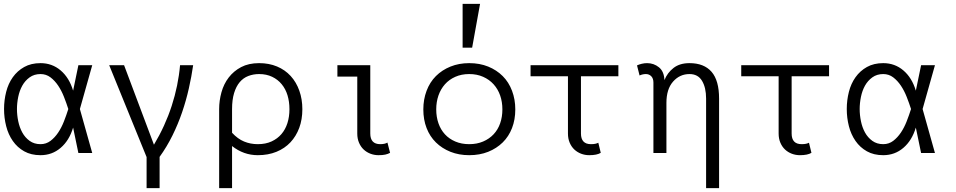

<svg xmlns="http://www.w3.org/2000/svg" viewBox="-20 -793 4953 995"><path d="M67.9 -228Q67.9 -196.8 74.5 -164.8Q81.1 -132.8 95.5 -106.4Q109.9 -80.1 133.5 -63Q157.2 -45.9 189.9 -45.9Q219.2 -45.9 241.7 -63Q264.2 -80.1 281.5 -106Q298.8 -131.8 311.5 -164.3Q324.2 -196.8 334 -228Q324.2 -258.8 311.5 -291Q298.8 -323.2 281.5 -349.1Q264.2 -375 241.7 -392.1Q219.2 -409.2 189.9 -409.2Q157.2 -409.2 133.5 -392.1Q109.9 -375 95.5 -349.1Q81.1 -323.2 74.5 -291Q67.9 -258.8 67.9 -228ZM1 -228Q1 -273.9 12 -316.9Q22.9 -359.9 46.4 -392.8Q69.8 -425.8 105.5 -445.8Q141.1 -465.8 189.9 -465.8Q250 -465.8 294.4 -428Q338.9 -390.1 358.9 -323.2L386.2 -455.1H458L394 -228L458 0H386.2L358.9 -131.8Q338.9 -64.9 294.4 -26.9Q250 11.2 189.9 11.2Q141.1 11.2 105.5 -8.8Q69.8 -28.8 46.4 -62.5Q22.9 -96.2 12 -139.2Q1 -182.1 1 -228Z M981 -455.1Q972.7 -397 958.7 -335Q944.8 -272.9 923.8 -211.4Q902.8 -149.9 873.8 -91.1Q844.7 -32.2 807.1 20V182.1H739.7V21L545.9 -455.1H623L777.8 -43Q835.9 -140.1 869.9 -244.6Q903.8 -349.1 913.1 -455.1Z M1546.9 -227.1Q1546.9 -173.8 1530.8 -130.4Q1514.6 -86.9 1485.1 -55.4Q1455.6 -23.9 1412.6 -6.3Q1369.6 11.2 1315.9 11.2Q1242.7 11.2 1182.6 -36.1V182.1H1115.7V-227.1Q1115.7 -272 1127.7 -314.9Q1139.6 -357.9 1165.3 -391.4Q1190.9 -424.8 1229.7 -445.3Q1268.6 -465.8 1322.8 -465.8Q1374 -465.8 1415.5 -448.5Q1457 -431.2 1486.3 -399.2Q1515.6 -367.2 1531.2 -323Q1546.9 -278.8 1546.9 -227.1ZM1480 -227.1Q1480 -266.1 1470 -299.1Q1460 -332 1439.9 -356.4Q1419.9 -380.9 1390.4 -395Q1360.8 -409.2 1322.8 -409.2Q1293 -409.2 1266.8 -399.2Q1240.7 -389.2 1222.2 -367.2Q1203.6 -345.2 1193.1 -310.5Q1182.6 -275.9 1182.6 -227.1V-105Q1211.9 -73.2 1244.9 -59.6Q1277.8 -45.9 1315.9 -45.9Q1356.9 -45.9 1387.5 -60.1Q1418 -74.2 1438.5 -98.1Q1459 -122.1 1469.5 -155Q1480 -188 1480 -227.1Z M2001.5 -1Q1990.7 4.9 1976.8 8.1Q1962.9 11.2 1941.9 11.2Q1919.9 11.2 1899.9 3.7Q1879.9 -3.9 1864.7 -18.1Q1849.6 -32.2 1840.6 -53.2Q1831.5 -74.2 1831.5 -101.1V-396H1728.5V-455.1H1898.9V-101.1Q1898.9 -45.9 1950.7 -45.9Q1974.6 -45.9 1987.8 -54.2Z M2650.4 -226.1Q2650.4 -172.9 2633.5 -129.4Q2616.7 -85.9 2585.2 -54.9Q2553.7 -23.9 2509.8 -6.3Q2465.8 11.2 2411.6 11.2Q2358.4 11.2 2314.5 -6.3Q2270.5 -23.9 2239 -54.9Q2207.5 -85.9 2190.7 -129.4Q2173.8 -172.9 2173.8 -226.1Q2173.8 -277.8 2190.7 -322.5Q2207.5 -367.2 2239 -398.7Q2270.5 -430.2 2314.5 -448Q2358.4 -465.8 2411.6 -465.8Q2465.8 -465.8 2509.8 -448Q2553.7 -430.2 2585.2 -398.7Q2616.7 -367.2 2633.5 -322.5Q2650.4 -277.8 2650.4 -226.1ZM2583.5 -226.1Q2583.5 -265.1 2572 -298.1Q2560.5 -331.1 2538.1 -356Q2515.6 -380.9 2483.6 -395Q2451.7 -409.2 2411.6 -409.2Q2371.6 -409.2 2339.6 -395Q2307.6 -380.9 2285.6 -356Q2263.7 -331.1 2252.2 -298.1Q2240.7 -265.1 2240.7 -226.1Q2240.7 -187 2252.2 -154.1Q2263.7 -121.1 2285.6 -97.2Q2307.6 -73.2 2339.6 -59.6Q2371.6 -45.9 2411.6 -45.9Q2451.7 -45.9 2483.6 -59.6Q2515.6 -73.2 2538.1 -97.2Q2560.5 -121.1 2572 -154.1Q2583.5 -187 2583.5 -226.1ZM2467.8 -772.9 2426.8 -545.9H2377.4V-772.9Z M2923.3 -397.9H2729.5V-455.1H3184.6V-397.9H2990.7V-101.1Q2990.7 -45.9 3042.5 -45.9Q3056.6 -45.9 3065.2 -47.9Q3073.7 -49.8 3080.6 -53.2L3093.3 -1Q3073.7 11.2 3033.7 11.2Q3011.7 11.2 2991.7 3.7Q2971.7 -3.9 2956.5 -18.1Q2941.4 -32.2 2932.4 -53.2Q2923.3 -74.2 2923.3 -101.1Z M3423.3 -377.9Q3438.5 -416 3470.5 -440.9Q3502.4 -465.8 3553.2 -465.8Q3628.4 -465.8 3667.5 -420.9Q3706.5 -376 3706.5 -282.2V182.1H3639.2V-282.2Q3639.2 -338.9 3618.2 -374Q3597.2 -409.2 3553.2 -409.2Q3502.4 -409.2 3468 -370.1Q3433.6 -331.1 3433.6 -259.8V0H3366.2V-365.2Q3366.2 -386.2 3355.2 -397.7Q3344.2 -409.2 3327.1 -409.2Q3310.5 -409.2 3294.4 -401.9L3281.2 -454.1Q3291.5 -459 3305.4 -462.4Q3319.3 -465.8 3333.5 -465.8Q3368.2 -465.8 3394.8 -444.3Q3421.4 -422.9 3423.3 -377.9Z M4015.1 -397.9H3821.3V-455.1H4276.4V-397.9H4082.5V-101.1Q4082.5 -45.9 4134.3 -45.9Q4148.4 -45.9 4157 -47.9Q4165.5 -49.8 4172.4 -53.2L4185.1 -1Q4165.5 11.2 4125.5 11.2Q4103.5 11.2 4083.5 3.7Q4063.5 -3.9 4048.3 -18.1Q4033.2 -32.2 4024.2 -53.2Q4015.1 -74.2 4015.1 -101.1Z M4435.1 -228Q4435.1 -196.8 4441.7 -164.8Q4448.2 -132.8 4462.6 -106.4Q4477.1 -80.1 4500.7 -63Q4524.4 -45.9 4557.1 -45.9Q4586.4 -45.9 4608.9 -63Q4631.3 -80.1 4648.7 -106Q4666 -131.8 4678.7 -164.3Q4691.4 -196.8 4701.2 -228Q4691.4 -258.8 4678.7 -291Q4666 -323.2 4648.7 -349.1Q4631.3 -375 4608.9 -392.1Q4586.4 -409.2 4557.1 -409.2Q4524.4 -409.2 4500.7 -392.1Q4477.1 -375 4462.6 -349.1Q4448.2 -323.2 4441.7 -291Q4435.1 -258.8 4435.1 -228ZM4368.2 -228Q4368.2 -273.9 4379.2 -316.9Q4390.1 -359.9 4413.6 -392.8Q4437 -425.8 4472.7 -445.8Q4508.3 -465.8 4557.1 -465.8Q4617.2 -465.8 4661.6 -428Q4706.1 -390.1 4726.1 -323.2L4753.4 -455.1H4825.2L4761.2 -228L4825.2 0H4753.4L4726.1 -131.8Q4706.1 -64.9 4661.6 -26.9Q4617.2 11.2 4557.1 11.2Q4508.3 11.2 4472.7 -8.8Q4437 -28.8 4413.6 -62.5Q4390.1 -96.2 4379.2 -139.2Q4368.2 -182.1 4368.2 -228Z"/></svg>

Font: Anonymous Pro
Style: Regular
Weight: 400
Monospace: yes
Designer: Mark Simonson
Version: Version 1.003